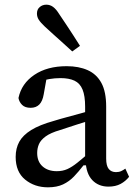

<svg xmlns="http://www.w3.org/2000/svg" viewBox="-20 -787 581 821"><path d="M185 14Q128 14 87.5 -19Q47 -52 47 -116Q47 -153 62.5 -181Q78 -209 113.5 -231Q149 -253 210 -270Q239 -279 267.5 -286.5Q296 -294 324.5 -302Q353 -310 381 -318V-277Q345 -266 309 -254.5Q273 -243 237 -231Q196 -219 175 -203.5Q154 -188 146.5 -170.5Q139 -153 139 -133Q139 -96 162 -75.5Q185 -55 223 -55Q248 -55 268 -64Q288 -73 311 -91.5Q334 -110 365 -137L372 -80H337Q317 -54 296.5 -32.5Q276 -11 249.5 1.5Q223 14 185 14ZM444 11Q401 11 374.5 -17Q348 -45 346 -100L344 -102V-331Q344 -377 333 -404Q322 -431 298.5 -442Q275 -453 239 -453Q214 -453 191 -449Q168 -445 143 -434L183 -474L167 -384Q162 -354 148 -340Q134 -326 111 -326Q87 -326 74.5 -338.5Q62 -351 59 -368Q72 -430 127 -467Q182 -504 265 -504Q317 -504 355 -487Q393 -470 413.5 -432.5Q434 -395 434 -331V-109Q434 -78 445 -64.5Q456 -51 476 -51Q489 -51 498.5 -55.5Q508 -60 516 -66L532 -31Q517 -12 495.5 -0.5Q474 11 444 11ZM322 -591 289 -567Q270 -585 250 -602.5Q230 -620 211 -637.5Q192 -655 172 -673Q153 -691 145.5 -703Q138 -715 138 -729Q138 -747 150 -757Q162 -767 178 -767Q194 -767 207 -757.5Q220 -748 233 -727Q249 -704 263.5 -681.5Q278 -659 293 -636.5Q308 -614 322 -591Z"/></svg>

Font: Source Serif 4
Style: Regular
Weight: 400
Designer: Frank Grießhammer
Foundry: Adobe Systems Incorporated
Version: Version 4.004;hotconv 1.0.116;makeotfexe 2.5.65601